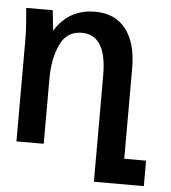

<svg xmlns="http://www.w3.org/2000/svg" viewBox="-51 -605 702 789"><g transform="rotate(5 300.0 -211.0)"><path d="M28 -529Q27 -536 26 -550H135.5L144.5 -466Q201 -559 310.5 -559Q393 -559 437.2 -501.8Q481.5 -444.5 481.5 -341.5V32.5H571.5V137.5H365.5V-301.5Q365.5 -468 263 -468Q201 -468 173.8 -409.5Q146.5 -351 146.5 -269V0H34V-419Q34 -446 32.2 -474Q30.5 -502 28 -529Z"/></g></svg>

Font: JuliaMono SemiBold
Style: Regular
Weight: 600
Monospace: yes
Designer: cormullion
Foundry: corm
Version: Version 0.055; ttfautohint (v1.8.4)